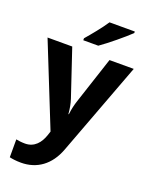

<svg xmlns="http://www.w3.org/2000/svg" viewBox="-181 -859 930 1191"><g transform="rotate(20 284.5 -263.0)"><path d="M496 -756V-766H329C300 -721 246 -656 214 -619V-606H313C364 -641 458 -719 496 -756ZM0 -546 217 -4 208 23C190 76 155 120 93 120C70 120 48 117 34 114V232C52 236 76 240 110 240C214 240 296 183 338 70L569 -546H409L308 -239C298 -209 291 -179 287 -144H284C281 -179 276 -209 266 -239L163 -546Z"/></g></svg>

Font: Noto Sans Gujarati
Style: Bold
Weight: 700
Designer: Jelle Bosma - Monotype Design Team, Universal Thirst
Foundry: Monotype Imaging Inc.
Version: Version 2.106